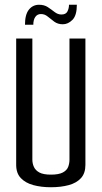

<svg xmlns="http://www.w3.org/2000/svg" viewBox="-20 -782 428 807"><path d="M194 5Q153 5 120 -4Q87 -13 67.5 -33.5Q48 -54 48 -89V-620H116V-111Q116 -95 122.5 -80.5Q129 -66 145.5 -57Q162 -48 194 -48Q227 -48 244 -57Q261 -66 266.5 -80.5Q272 -95 272 -111V-620H339V-89Q339 -54 320.5 -33.5Q302 -13 269 -4Q236 5 194 5ZM85 -678Q85 -721 101.5 -741.5Q118 -762 144 -762Q166 -762 181 -752Q196 -742 209.5 -731.5Q223 -721 238 -721Q257 -721 263.5 -734Q270 -747 270 -762H303Q303 -717 284.5 -698.5Q266 -680 244 -680Q223 -680 208 -691Q193 -702 180.5 -712.5Q168 -723 152 -723Q137 -723 128.5 -711Q120 -699 120 -678Z"/></svg>

Font: Smooch Sans Thin Medium
Style: Regular
Weight: 500
Version: Version 1.010